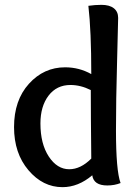

<svg xmlns="http://www.w3.org/2000/svg" viewBox="-20 -763 569 793"><path d="M266 -64Q313 -64 357 -108Q355 -292 355 -391Q313 -412 271 -412Q214 -412 180.5 -368Q147 -324 147 -253Q147 -169 181.5 -116.5Q216 -64 266 -64ZM38 -238Q38 -349 99.5 -417Q161 -485 249 -485Q307 -485 357 -457Q357 -636 345 -739Q373 -743 399 -743Q432 -743 450 -729Q468 -715 468 -689Q468 -664 463.5 -506.5Q459 -349 459 -224Q459 -58 478 -7Q453 3 423 3Q367 3 361 -39Q303 10 238 10Q157 10 97.5 -60Q38 -130 38 -238Z"/></svg>

Font: Overlock
Style: Bold
Weight: 700
Designer: Dario Muhafara
Foundry: Dario Manuel Muhafara
Version: Version 1.002